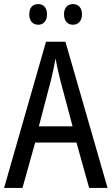

<svg xmlns="http://www.w3.org/2000/svg" viewBox="-20 -919 547 939"><path d="M123 -849C123 -815 142 -798 167 -798C191 -798 210 -815 210 -849C210 -883 191 -899 167 -899C142 -899 123 -884 123 -849ZM293 -849C293 -815 312 -798 337 -798C361 -798 381 -815 381 -849C381 -883 361 -899 337 -899C313 -899 293 -884 293 -849ZM416 0H506L300 -715H205L0 0H90L152 -222H354ZM274 -530 335 -301H170L230 -530C238 -562 246 -600 252 -634C256 -605 267 -560 274 -530Z"/></svg>

Font: Noto Sans Khmer UI Condensed
Style: Regular
Weight: 400
Width: 3
Designer: Danh Hong and the Monotype Design Team
Foundry: Monotype Imaging Inc.
Version: Version 2.002